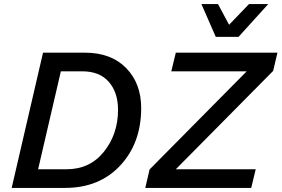

<svg xmlns="http://www.w3.org/2000/svg" viewBox="-20 -917 1374 937"><path d="M1033 -737 963 -897H1044L1098 -796L1195 -897H1289L1144 -737ZM37 0 190 -660H394Q522 -660 595.5 -585Q669 -510 669 -390Q669 -219 567 -109.5Q465 0 298 0ZM689 0 710 -90 1184 -569H816L838 -660H1334L1313 -571L838 -91H1228L1206 0ZM166 -91H305Q419 -91 487.5 -177Q556 -263 556 -381Q556 -466 511 -517.5Q466 -569 381 -569H277Z"/></svg>

Font: Elaine Sans Medium
Style: Italic
Weight: 500
Italic angle: -13°
Designer: Wei Huang
Foundry: Wei Huang
Version: Version 2.001;December 24, 2019;FontCreator 12.0.0.2547 64-b